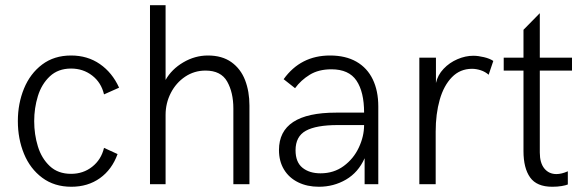

<svg xmlns="http://www.w3.org/2000/svg" viewBox="-20 -710 2256 740"><path d="M48.8 -243.2Q48.8 -311 72.5 -368.7Q96.2 -426.3 142.3 -461.2Q188.5 -496.1 253.9 -496.1Q317.4 -496.1 365 -463.1Q412.6 -430.2 439 -372.1L380.9 -346.2Q370.1 -392.1 335.2 -418.9Q300.3 -445.8 253.9 -445.8Q204.1 -445.8 172.1 -415.8Q140.1 -385.7 126 -339.6Q111.8 -293.5 111.8 -243.2Q111.8 -191.9 126 -145.8Q140.1 -99.6 171.9 -69.8Q203.6 -40 253.9 -40Q300.8 -40 335.4 -67.4Q370.1 -94.7 380.9 -140.1L433.1 -116.2Q411.6 -56.6 365.2 -23.4Q318.8 9.8 254.9 9.8Q189.5 9.8 142.8 -24.9Q96.2 -59.6 72.5 -117.2Q48.8 -174.8 48.8 -243.2Z M558.1 -689.9H618.2V-401.9Q641.6 -443.4 686.5 -469.7Q731.4 -496.1 781.2 -496.1Q835.9 -496.1 871.8 -470.5Q907.7 -444.8 924.6 -401.1Q941.4 -357.4 941.4 -303.2V0H879.4V-292Q879.4 -353.5 855.5 -395.8Q831.5 -438 772 -438Q729 -438 693.8 -414.6Q658.7 -391.1 638.4 -351.8Q618.2 -312.5 618.2 -267.1V0H558.1Z M1055.2 -131.8Q1055.2 -275.9 1274.9 -275.9H1383.3Q1383.3 -355.5 1354 -399.2Q1324.7 -442.9 1257.3 -442.9Q1208 -442.9 1173.8 -421.9Q1139.6 -400.9 1117.2 -370.1L1073.2 -404.8Q1138.7 -496.1 1252 -496.1Q1312 -496.1 1353.8 -472.2Q1395.5 -448.2 1416.7 -404.1Q1438 -359.9 1438 -299.8V0H1385.3V-100.1Q1360.8 -45.4 1313.5 -17.8Q1266.1 9.8 1209 9.8Q1164.1 9.8 1129.2 -7.3Q1094.2 -24.4 1074.7 -56.4Q1055.2 -88.4 1055.2 -131.8ZM1383.3 -228H1282.2Q1198.7 -228 1158.9 -206.1Q1119.1 -184.1 1119.1 -130.9Q1119.1 -85 1145.8 -63.5Q1172.4 -42 1215.3 -42Q1266.6 -42 1304.7 -70.1Q1342.8 -98.1 1363 -141.4Q1383.3 -184.6 1383.3 -228Z M1596.2 -487.8H1660.2V-390.1Q1667 -420.9 1689.7 -444.8Q1712.4 -468.8 1743.2 -481.9Q1773.9 -495.1 1804.2 -495.1Q1822.8 -495.1 1845.2 -489.7Q1867.7 -484.4 1881.3 -475.1L1863.3 -421.9Q1850.1 -433.6 1832.8 -439.2Q1815.4 -444.8 1799.3 -444.8Q1753.4 -444.8 1721.9 -412.6Q1690.4 -380.4 1674.8 -325.7Q1659.2 -271 1659.2 -203.1V0H1596.2Z M1997.6 -127.9V-438H1921.4V-487.8H1997.6V-595.2L2060.5 -659.2V-487.8H2184.6V-438H2060.5V-122.1Q2060.5 -82 2078.1 -60.5Q2095.7 -39.1 2124.5 -39.1Q2144.5 -39.1 2168.5 -49.8V1Q2160.6 4.4 2144.5 7.1Q2128.4 9.8 2108.4 9.8Q2048.8 9.8 2023.2 -26.1Q1997.6 -62 1997.6 -127.9Z"/></svg>

Font: Acari Sans Light
Style: Regular
Weight: 300
Designer: Alfredo Marco Pradil and Stefan Peev
Foundry: Hanken Design Co.
Version: Version 1.045;January 11, 2019;FontCreator 11.5.0.2425 64-bi